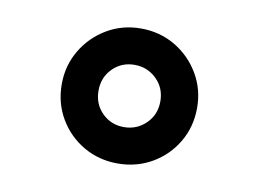

<svg xmlns="http://www.w3.org/2000/svg" viewBox="-48 -824 631 468"><g transform="rotate(10 267.5 -590.0)"><path d="M267 -423Q221 -423 183 -445Q145 -467 122.5 -505Q100 -543 100 -590Q100 -636 122.5 -674Q145 -712 183 -734.5Q221 -757 267 -757Q314 -757 352 -734.5Q390 -712 412.5 -674Q435 -636 435 -590Q435 -543 412.5 -505Q390 -467 352 -445Q314 -423 267 -423ZM267 -513Q299 -513 321.5 -535Q344 -557 344 -590Q344 -623 321.5 -645Q299 -667 267 -667Q235 -667 213 -645Q191 -623 191 -590Q191 -557 213 -535Q235 -513 267 -513Z"/></g></svg>

Font: Pitagon Sans Text
Style: Bold
Weight: 700
Designer: Travis Tran
Foundry: Pitagon
Version: Version 1.001; ttfautohint (v1.8.4.7-5d5b);gftools[0.9.26]